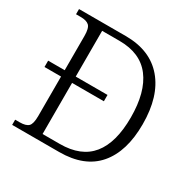

<svg xmlns="http://www.w3.org/2000/svg" viewBox="-159 -869 1021 1025"><g transform="rotate(30 352.0 -357.0)"><path d="M43 -32H71Q109 -32 124.5 -47Q140 -62 140 -111V-354H38V-393H140V-604Q140 -652 124 -667Q108 -682 72 -682H43V-714H331Q482 -714 563.5 -618.5Q645 -523 645 -351Q645 -183 566.5 -91.5Q488 0 333 0H43ZM314 -39Q445 -39 508.5 -117.5Q572 -196 572 -351Q572 -507 508 -591Q444 -675 315 -675H208V-393H404V-354H208V-39Z"/></g></svg>

Font: Noto Serif Light
Style: Regular
Weight: 300
Designer: Monotype Design Team
Foundry: Monotype Imaging Inc.
Version: Version 1.001